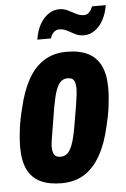

<svg xmlns="http://www.w3.org/2000/svg" viewBox="-53 -761 533 812"><g transform="rotate(-5 213.5 -355.0)"><path d="M176 12Q122 12 86 -5.5Q50 -23 32 -60Q14 -97 14 -155Q14 -191 19.5 -232.5Q25 -274 36 -316Q52 -388 79.5 -438Q107 -488 148 -514Q189 -540 244 -540Q299 -540 335 -522Q371 -504 389 -467Q407 -430 407 -372Q407 -335 401.5 -293.5Q396 -252 385 -209Q369 -138 341 -88.5Q313 -39 272.5 -13.5Q232 12 176 12ZM181 -100Q198 -100 210 -110.5Q222 -121 231.5 -146.5Q241 -172 249 -217Q260 -279 265 -311Q270 -343 271.5 -357.5Q273 -372 273 -380Q273 -398 269.5 -408.5Q266 -419 258.5 -423.5Q251 -428 239 -428Q222 -428 210 -417Q198 -406 189 -380.5Q180 -355 172 -309Q162 -247 156.5 -215Q151 -183 149 -168.5Q147 -154 147 -145Q147 -129 151 -118.5Q155 -108 162.5 -104Q170 -100 181 -100ZM126 -602Q132 -640 147 -666.5Q162 -693 183.5 -707.5Q205 -722 229 -722Q249 -722 266 -713.5Q283 -705 299 -696.5Q315 -688 332 -688Q345 -688 354 -697.5Q363 -707 369 -722H427Q421 -685 406 -658.5Q391 -632 370 -617.5Q349 -603 324 -603Q304 -603 287.5 -611.5Q271 -620 255.5 -628.5Q240 -637 221 -637Q208 -637 198 -627Q188 -617 184 -602Z"/></g></svg>

Font: Archivo ExtraCondensed ExtraBold
Style: Italic
Weight: 800
Width: 2
Italic angle: -10°
Designer: Hector Gatti
Foundry: Omnibus-Type
Version: Version 2.001